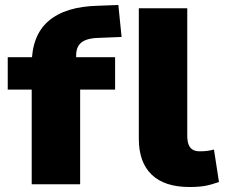

<svg xmlns="http://www.w3.org/2000/svg" viewBox="-20 -738 900 769"><path d="M107 0V-379H11V-509H161L107 -453V-480Q107 -596 174.5 -654Q242 -712 373 -715L454 -718L467 -590L369 -586Q342 -585 323 -577.5Q304 -570 294.5 -555Q285 -540 285 -516V-507L274 -509H441V-379H301V0ZM739 11Q639 11 587.5 -38.5Q536 -88 536 -182V-705H730V-195Q730 -174 735 -160Q740 -146 751 -139Q762 -132 780 -132Q796 -132 808.5 -133.5Q821 -135 837 -139L857 -9Q826 2 801 6.5Q776 11 739 11Z"/></svg>

Font: Nunito Sans 6pt Black
Style: Regular
Weight: 900
Version: Version 3.101;gftools[0.9.27]